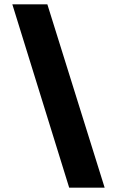

<svg xmlns="http://www.w3.org/2000/svg" viewBox="-20 -780 554 888"><path d="M37 -760 300 88H464L199 -760Z"/></svg>

Font: Karla ExtraBold
Style: Regular
Weight: 800
Designer: Jonathan Pinhorn
Version: Version 2.001